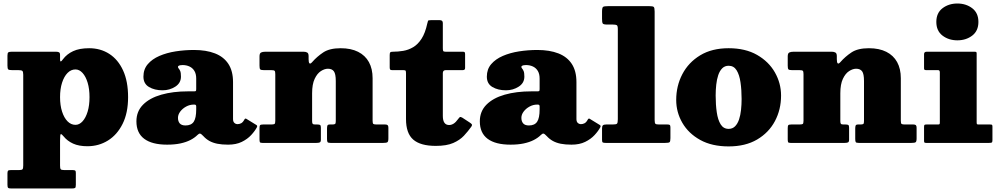

<svg xmlns="http://www.w3.org/2000/svg" viewBox="-20 -815 5695 1095"><path d="M322.5 -261Q322.5 -308 334 -343.5Q345.5 -379 365.2 -399Q385 -419 410.5 -419Q432.5 -419 450.8 -399Q469 -379 479.8 -343.5Q490.5 -308 490.5 -261Q490.5 -214 479.8 -178.5Q469 -143 450.8 -123Q432.5 -103 410.5 -103Q385 -103 365.2 -123Q345.5 -143 334 -178.5Q322.5 -214 322.5 -261ZM22.5 -441Q22.5 -423.5 27 -419.2Q31.5 -415 50 -415H85Q102 -415 107.2 -410.8Q112.5 -406.5 112.5 -389V128.5Q112.5 145.5 108.5 150.2Q104.5 155 88 155H41Q29 155 25.8 158.8Q22.5 162.5 22.5 174V238Q22.5 252 26.2 256Q30 260 45 260H388Q403.5 260 408 257Q412.5 254 412.5 239V171Q412.5 160.5 408.8 157.8Q405 155 395 155H347Q330 155 326.2 150Q322.5 145 322.5 129V-13Q322.5 -50 327.2 -50.2Q332 -50.5 343 -37Q364 -11 397 4Q430 19 478.5 19Q543 19 595.5 -13.5Q648 -46 679.2 -108.5Q710.5 -171 710.5 -261Q710.5 -351 682 -413.2Q653.5 -475.5 603.2 -507.8Q553 -540 488.5 -540Q433 -540 397 -523.2Q361 -506.5 339 -477Q331 -465.5 326.8 -464.8Q322.5 -464 322.5 -475V-502Q322.5 -513.5 316.5 -516.8Q310.5 -520 300 -520H47Q32.5 -520 27.5 -516.5Q22.5 -513 22.5 -497.5Z M758 -123Q758 -56.5 802.8 -23.2Q847.5 10 933 10Q976 10 1008.8 3Q1041.5 -4 1065.8 -16.5Q1090 -29 1106.5 -45.5Q1115 -54 1121.2 -53Q1127.5 -52 1140 -38.5Q1155 -22 1174.2 -11.2Q1193.5 -0.5 1219.5 4.8Q1245.5 10 1280.5 10H1281Q1326.5 10 1358.8 -5.8Q1391 -21.5 1412.5 -44.8Q1434 -68 1445.5 -90Q1449 -98 1442.5 -102L1385.5 -137Q1379 -142 1374 -133.5Q1365.5 -117.5 1355.5 -112.2Q1345.5 -107 1335 -107Q1324.5 -107 1316.8 -114Q1309 -121 1309 -136V-347Q1309 -410 1282.5 -450.5Q1256 -491 1206 -510.5Q1156 -530 1086 -530Q1033 -530 981.8 -522Q930.5 -514 889 -496Q847.5 -478 822.8 -449Q798 -420 798 -378Q798 -337.5 829.8 -318.8Q861.5 -300 907 -300Q947.5 -300 979.8 -320.8Q1012 -341.5 1012 -378Q1012 -400 1007.8 -409.8Q1003.5 -419.5 999.2 -424Q995 -428.5 995 -434Q995 -437 998.2 -439.2Q1001.5 -441.5 1007.5 -442.8Q1013.5 -444 1021 -444Q1043.5 -444 1061.2 -435.5Q1079 -427 1089 -410Q1099 -393 1099 -367V-307Q1099 -298 1096.8 -296Q1094.5 -294 1086 -294H1052Q966 -294 899.8 -275Q833.5 -256 795.8 -218Q758 -180 758 -123ZM995 -143Q995 -161.5 1008 -178.8Q1021 -196 1041.5 -207.2Q1062 -218.5 1085 -218.5H1089Q1099 -218.5 1099 -208.5V-191Q1099 -141.5 1084.8 -120.5Q1070.5 -99.5 1038 -99.5Q1015.5 -99.5 1005.2 -111.2Q995 -123 995 -143Z M1527 -415Q1542 -415 1546 -411.2Q1550 -407.5 1550 -392V-126Q1550 -110.5 1545.2 -107.8Q1540.5 -105 1525 -105H1480Q1467 -105 1463.5 -101.2Q1460 -97.5 1460 -84V-20.5Q1460 -8.5 1462.2 -4.2Q1464.5 0 1476 0H1785Q1797 0 1803.5 -2.8Q1810 -5.5 1810 -18.5V-86.5Q1810 -99 1805.8 -102Q1801.5 -105 1790 -105H1778Q1766 -105 1763 -109.2Q1760 -113.5 1760 -124.5V-283Q1760 -334.5 1774.5 -365.2Q1789 -396 1810 -409.5Q1831 -423 1850 -423Q1873.5 -423 1884.2 -408.2Q1895 -393.5 1895 -353V-124.5Q1895 -111.5 1891.2 -108.2Q1887.5 -105 1874 -105H1861Q1849.5 -105 1847.2 -98.8Q1845 -92.5 1845 -82V-23Q1845 -9 1848 -4.5Q1851 0 1865 0H2166Q2183.5 0 2189.2 -3.8Q2195 -7.5 2195 -26V-86.5Q2195 -97 2191 -101Q2187 -105 2177 -105H2129Q2113.5 -105 2109.2 -108.2Q2105 -111.5 2105 -126.5V-369Q2105 -422.5 2084 -460.8Q2063 -499 2022.2 -519.5Q1981.5 -540 1923 -540Q1859.5 -540 1823.5 -516Q1787.5 -492 1760.5 -461Q1750 -449 1745 -453.8Q1740 -458.5 1740 -477V-495Q1740 -511 1731.8 -515.5Q1723.5 -520 1712 -520H1493Q1477.5 -520 1468.8 -515.5Q1460 -511 1460 -493.5V-440.5Q1460 -424 1464 -419.5Q1468 -415 1485 -415Z M2668 -92.5Q2674 -101 2670.8 -106Q2667.5 -111 2657 -117.5L2616.5 -144Q2607 -149.5 2603 -147.2Q2599 -145 2593.5 -137Q2579.5 -117.5 2567 -109.8Q2554.5 -102 2541.5 -102Q2523.5 -102 2514.5 -115Q2505.5 -128 2505.5 -154V-398.5Q2505.5 -406.5 2509.8 -410.8Q2514 -415 2521.5 -415H2618.5Q2625.5 -415 2629 -417.8Q2632.5 -420.5 2632.5 -427V-506Q2632.5 -514.5 2630 -517.2Q2627.5 -520 2620 -520H2521.5Q2510 -520 2507.8 -524.2Q2505.5 -528.5 2505.5 -540V-683.5Q2505.5 -700 2488.5 -700H2437Q2423 -700 2421.2 -696.5Q2419.5 -693 2417 -681.5Q2405 -626 2384 -593.8Q2363 -561.5 2336.2 -545.8Q2309.5 -530 2279.8 -525Q2250 -520 2220.5 -520Q2209 -520 2205.8 -516.5Q2202.5 -513 2202.5 -501V-431Q2202.5 -421.5 2205.2 -418.2Q2208 -415 2217 -415H2281Q2292 -415 2293.8 -410.8Q2295.5 -406.5 2295.5 -395.5V-136Q2295.5 -54.5 2336.8 -18.8Q2378 17 2465.5 17Q2527 17 2564.8 0.5Q2602.5 -16 2626 -41.2Q2649.5 -66.5 2668 -92.5Z M2716.5 -123Q2716.5 -56.5 2761.2 -23.2Q2806 10 2891.5 10Q2934.5 10 2967.2 3Q3000 -4 3024.2 -16.5Q3048.5 -29 3065 -45.5Q3073.5 -54 3079.8 -53Q3086 -52 3098.5 -38.5Q3113.5 -22 3132.8 -11.2Q3152 -0.5 3178 4.8Q3204 10 3239 10H3239.5Q3285 10 3317.2 -5.8Q3349.5 -21.5 3371 -44.8Q3392.5 -68 3404 -90Q3407.5 -98 3401 -102L3344 -137Q3337.5 -142 3332.5 -133.5Q3324 -117.5 3314 -112.2Q3304 -107 3293.5 -107Q3283 -107 3275.2 -114Q3267.5 -121 3267.5 -136V-347Q3267.5 -410 3241 -450.5Q3214.5 -491 3164.5 -510.5Q3114.5 -530 3044.5 -530Q2991.5 -530 2940.2 -522Q2889 -514 2847.5 -496Q2806 -478 2781.2 -449Q2756.5 -420 2756.5 -378Q2756.5 -337.5 2788.2 -318.8Q2820 -300 2865.5 -300Q2906 -300 2938.2 -320.8Q2970.5 -341.5 2970.5 -378Q2970.5 -400 2966.2 -409.8Q2962 -419.5 2957.8 -424Q2953.5 -428.5 2953.5 -434Q2953.5 -437 2956.8 -439.2Q2960 -441.5 2966 -442.8Q2972 -444 2979.5 -444Q3002 -444 3019.8 -435.5Q3037.5 -427 3047.5 -410Q3057.5 -393 3057.5 -367V-307Q3057.5 -298 3055.2 -296Q3053 -294 3044.5 -294H3010.5Q2924.5 -294 2858.2 -275Q2792 -256 2754.2 -218Q2716.5 -180 2716.5 -123ZM2953.5 -143Q2953.5 -161.5 2966.5 -178.8Q2979.5 -196 3000 -207.2Q3020.5 -218.5 3043.5 -218.5H3047.5Q3057.5 -218.5 3057.5 -208.5V-191Q3057.5 -141.5 3043.2 -120.5Q3029 -99.5 2996.5 -99.5Q2974 -99.5 2963.8 -111.2Q2953.5 -123 2953.5 -143Z M3474 -675Q3491.5 -675 3497.5 -671.5Q3503.5 -668 3503.5 -649V-135Q3503.5 -114 3498.5 -109.5Q3493.5 -105 3473 -105H3437Q3424 -105 3418.8 -100.5Q3413.5 -96 3413.5 -83V-17Q3413.5 -5 3417.8 -2.5Q3422 0 3434 0H3774Q3793.5 0 3798.5 -4Q3803.5 -8 3803.5 -27V-88Q3803.5 -99 3800.2 -102Q3797 -105 3787 -105H3739Q3722 -105 3717.8 -109.2Q3713.5 -113.5 3713.5 -131V-749Q3713.5 -771 3708.2 -775.5Q3703 -780 3682 -780H3449Q3425.5 -780 3419.5 -775.8Q3413.5 -771.5 3413.5 -748V-708Q3413.5 -688 3417.2 -681.5Q3421 -675 3442 -675Z M4061.5 -270Q4061.5 -301.5 4064.8 -331.8Q4068 -362 4076.2 -386.5Q4084.5 -411 4099 -425.5Q4113.5 -440 4135.5 -440Q4165 -440 4181 -414.2Q4197 -388.5 4203.2 -345.2Q4209.5 -302 4209.5 -250Q4209.5 -218.5 4206.2 -188.2Q4203 -158 4194.8 -133.5Q4186.5 -109 4172 -94.5Q4157.5 -80 4135.5 -80Q4106 -80 4090 -105.8Q4074 -131.5 4067.8 -174.8Q4061.5 -218 4061.5 -270ZM3836.5 -245Q3836.5 -175 3871.5 -114.5Q3906.5 -54 3973.2 -17Q4040 20 4135.5 20Q4231 20 4297.8 -19.2Q4364.5 -58.5 4399.5 -124.2Q4434.5 -190 4434.5 -270Q4434.5 -340 4399.5 -401.8Q4364.5 -463.5 4297.8 -501.8Q4231 -540 4135.5 -540Q4040 -540 3973.2 -499.5Q3906.5 -459 3871.5 -392Q3836.5 -325 3836.5 -245Z M4539.5 -415Q4554.5 -415 4558.5 -411.2Q4562.5 -407.5 4562.5 -392V-126Q4562.5 -110.5 4557.8 -107.8Q4553 -105 4537.5 -105H4492.5Q4479.5 -105 4476 -101.2Q4472.5 -97.5 4472.5 -84V-20.5Q4472.5 -8.5 4474.8 -4.2Q4477 0 4488.5 0H4797.5Q4809.5 0 4816 -2.8Q4822.5 -5.5 4822.5 -18.5V-86.5Q4822.5 -99 4818.2 -102Q4814 -105 4802.5 -105H4790.5Q4778.5 -105 4775.5 -109.2Q4772.5 -113.5 4772.5 -124.5V-283Q4772.5 -334.5 4787 -365.2Q4801.5 -396 4822.5 -409.5Q4843.5 -423 4862.5 -423Q4886 -423 4896.8 -408.2Q4907.5 -393.5 4907.5 -353V-124.5Q4907.5 -111.5 4903.8 -108.2Q4900 -105 4886.5 -105H4873.5Q4862 -105 4859.8 -98.8Q4857.5 -92.5 4857.5 -82V-23Q4857.5 -9 4860.5 -4.5Q4863.5 0 4877.5 0H5178.5Q5196 0 5201.8 -3.8Q5207.5 -7.5 5207.5 -26V-86.5Q5207.5 -97 5203.5 -101Q5199.5 -105 5189.5 -105H5141.5Q5126 -105 5121.8 -108.2Q5117.5 -111.5 5117.5 -126.5V-369Q5117.5 -422.5 5096.5 -460.8Q5075.5 -499 5034.8 -519.5Q4994 -540 4935.5 -540Q4872 -540 4836 -516Q4800 -492 4773 -461Q4762.5 -449 4757.5 -453.8Q4752.5 -458.5 4752.5 -477V-495Q4752.5 -511 4744.2 -515.5Q4736 -520 4724.5 -520H4505.5Q4490 -520 4481.2 -515.5Q4472.5 -511 4472.5 -493.5V-440.5Q4472.5 -424 4476.5 -419.5Q4480.5 -415 4497.5 -415Z M5320 -690Q5320 -639 5355.2 -612Q5390.5 -585 5440 -585Q5489.5 -585 5524.8 -612Q5560 -639 5560 -690Q5560 -741 5524.8 -768Q5489.5 -795 5440 -795Q5390.5 -795 5355.2 -768Q5320 -741 5320 -690ZM5330.5 -415Q5340 -415 5340 -402V-116Q5340 -108 5337.5 -106.5Q5335 -105 5327 -105H5263.5Q5254.5 -105 5252.2 -102.5Q5250 -100 5250 -90.5V-12.5Q5250 -4.5 5252.2 -2.2Q5254.5 0 5262 0H5621Q5632.5 0 5636.2 -2.2Q5640 -4.5 5640 -15.5V-93Q5640 -101.5 5637.2 -103.2Q5634.5 -105 5626 -105H5560.5Q5553 -105 5551.5 -107.5Q5550 -110 5550 -117.5V-510Q5550 -517 5547.2 -518.5Q5544.5 -520 5537.5 -520H5265Q5250 -520 5250 -506V-425Q5250 -418.5 5253.2 -416.8Q5256.5 -415 5263 -415Z"/></svg>

Font: Besley Black
Style: Regular
Weight: 900
Designer: Owen Earl
Foundry: indestructible type*
Version: Version 2.001